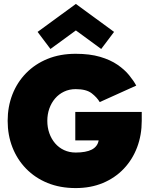

<svg xmlns="http://www.w3.org/2000/svg" viewBox="-20 -946 786 978"><path d="M363.5 -376H702V-330.5Q702 -258 678.5 -195.8Q655 -133.5 610.8 -86.8Q566.5 -40 504.5 -14Q442.5 12 365.5 12Q286 12 222.2 -14Q158.5 -40 113 -86.8Q67.5 -133.5 43.2 -195.8Q19 -258 19 -330.5Q19 -402.5 43.2 -464.8Q67.5 -527 113 -573.5Q158.5 -620 222.2 -646Q286 -672 365.5 -672Q437.5 -672 490 -656.5Q542.5 -641 578.5 -616.2Q614.5 -591.5 637.5 -563.2Q660.5 -535 674 -510L488 -426Q474 -450 446.8 -471Q419.5 -492 365.5 -492Q333 -492 306.2 -479.2Q279.5 -466.5 260.5 -444.2Q241.5 -422 231.2 -392.8Q221 -363.5 221 -330.5Q221 -297 231.2 -267.8Q241.5 -238.5 260.5 -216.2Q279.5 -194 306.2 -181.5Q333 -169 365.5 -169Q391.5 -169 412.2 -172.8Q433 -176.5 447.8 -184.2Q462.5 -192 471.2 -203.8Q480 -215.5 482.5 -231H363.5ZM237 -696.5 171.5 -783.5 366.5 -926 561 -783.5 495.5 -696.5 366.5 -791Z"/></svg>

Font: League Spartan Thin Black
Style: Regular
Weight: 900
Version: Version 2.002